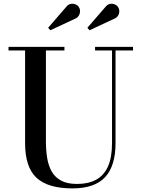

<svg xmlns="http://www.w3.org/2000/svg" viewBox="-20 -1003 770 1037"><path d="M698.5 -750V-730.5H604V-230Q604 -106.5 547.5 -46Q491 14.5 371.5 14.5Q238.5 14.5 177 -43Q115.5 -100.5 115.5 -230V-730.5H26V-750H328V-730.5H228V-240Q228 -190.5 235 -148.5Q242 -106.5 260 -75.5Q278 -44.5 311 -27Q344 -9.5 396.5 -9.5Q456.5 -9.5 498.5 -32Q540.5 -54.5 562.8 -103Q585 -151.5 585 -230V-730.5H493.5V-750ZM251.5 -839.5 240 -853 337 -965Q348.5 -979.5 362.2 -982Q376 -984.5 388.5 -979Q401 -973.5 406.5 -963.5Q413 -953.5 412.2 -940.5Q411.5 -927.5 404.5 -917Q397.5 -906.5 384.5 -901.5ZM463.5 -839.5 452 -853 549 -965Q560.5 -979.5 574.2 -982Q588 -984.5 600.5 -979Q613 -973.5 618.5 -963.5Q625 -953.5 624.2 -940.5Q623.5 -927.5 616.5 -917Q609.5 -906.5 596.5 -901.5Z"/></svg>

Font: Bodoni Moda Medium
Style: Regular
Weight: 500
Designer: Owen Earl
Foundry: indestructible type
Version: Version 2.005